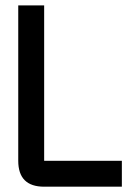

<svg xmlns="http://www.w3.org/2000/svg" viewBox="-20 -704 528 724"><path d="M48.8 -683.6H146.5V-97.7H439.5V0H146.5Q48.8 0 48.8 -97.7Z"/></svg>

Font: BabelStone Runic Byrhtferth
Style: Regular
Weight: 400
Designer: Andrew West
Foundry: BabelStone
Version: Version 7.004;November 9, 2023